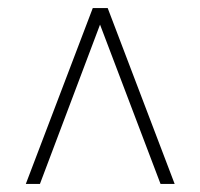

<svg xmlns="http://www.w3.org/2000/svg" viewBox="-20 -729 497 476"><path d="M44 -273 210 -709H247L413 -273H378L228 -668L79 -273Z"/></svg>

Font: Georama ExtraCondensed Thin ExtraLight
Style: Regular
Weight: 250
Version: Version 1.001